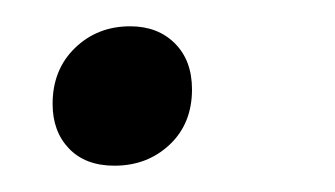

<svg xmlns="http://www.w3.org/2000/svg" viewBox="-20 -121 255 146"><path d="M20 -42Q20 -68 37 -84.5Q54 -101 79 -101Q100 -101 113 -88Q126 -75 126 -53Q126 -27 109 -11Q92 5 67 5Q45 5 32.5 -8Q20 -21 20 -42Z"/></svg>

Font: Bitter Pro
Style: Italic
Weight: 400
Italic angle: -9°
Designer: Sol Matas, and Bitter project Authors
Foundry: Sol Matas
Version: Version 1.010